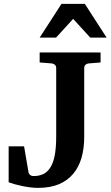

<svg xmlns="http://www.w3.org/2000/svg" viewBox="-20 -937 561 974"><path d="M429.2 -615.2Q419.9 -614.3 413.6 -608.4Q407.2 -602.5 407.2 -592.8V-242.2Q407.2 -184.1 393.6 -136.7Q379.9 -89.4 351.3 -55.2Q322.8 -21 278.6 -2.4Q234.4 16.1 172.9 16.1Q152.3 16.1 130.9 13.2Q109.4 10.3 89.6 6.1Q69.8 2 52.7 -2.9Q35.6 -7.8 23.9 -12.2V-194.8H102.1L125 -61Q126.5 -56.2 129.9 -52.2Q132.8 -48.8 137.7 -46.4Q142.6 -43.9 150.9 -43.9Q178.7 -43.9 200 -54.2Q221.2 -64.5 235.8 -87.9Q250.5 -111.3 257.8 -149.9Q265.1 -188.5 265.1 -245.1V-592.8Q265.1 -602.5 258.3 -608.4Q251.5 -614.3 243.2 -615.2L181.2 -620.1V-670.9H490.2V-620.1ZM438 -746.1 351.1 -841.3 264.2 -746.1H181.2L292 -917.5H410.2L521 -746.1Z"/></svg>

Font: Charis SIL
Style: Bold
Weight: 700
Foundry: SIL International
Version: Version 4.112